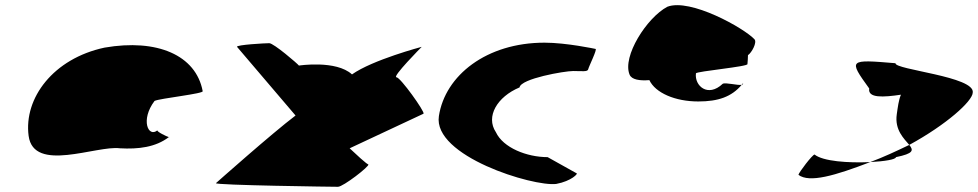

<svg xmlns="http://www.w3.org/2000/svg" viewBox="-20 -718 3759 738"><path d="M90 -196C109 -52 351 -160 441 -148C512 -144 578 -152 629 -191C621 -193 582 -212 585 -217C550 -188 519 -257 574 -330C593 -340 767 -358 759 -368C733 -506 584 -570 382 -535C185 -493 71 -341 90 -196ZM585 -217V-218ZM630 -192 629 -191C631 -191 631 -191 630 -190Z M810 -14C805 -6 1262 0 1279 0C1299 0 1401 -79 1396 -86C1396 -86 1396 -80 1324 -148L1608 -281C1614 -288 1519 -421 1504 -421C1485 -421 1601 -538 1601 -538C1601 -538 1412 -488 1333 -432C1272 -488 1129 -466 1129 -466C1124 -473 1032 -552 1015 -552C1001 -552 888 -546 891 -538L1116 -274C1026 -206 810 -14 810 -14Z M1667 -272C1643 -118 2029 0 2118 -11C2177 -22 2204 -52 2196 -52L2085 -114C2005 -114 1914 -150 1886 -210C1846 -270 1891 -346 1977 -382C1982 -416 2150 -445 2183 -445C2217 -445 2239 -441 2241 -452C2243 -462 2277 -530 2269 -530C2269 -530 2157 -554 2073 -554C1850 -554 1691 -428 1667 -272Z M2400 -431C2408 -412 2438 -407 2476 -410C2499 -361 2575 -328 2664 -328C2741 -328 2792 -346 2831 -392C2815 -389 2769 -402 2758 -396C2701 -342 2649 -388 2655 -436C2656 -444 2859 -462 2853 -472C2854 -484 2855 -495 2855 -506C2869 -515 2891 -555 2880 -567C2840 -610 2633 -726 2545 -692C2466 -650 2371 -501 2400 -431ZM2831 -392C2835 -393 2837 -394 2836 -398C2835 -396 2832 -394 2831 -392Z M3049 -46C3091 -14 3190 -43 3325 -95C3240 -91 3143 -98 3111 -124C3103 -124 3051 -56 3049 -46ZM3321 -378C3315 -340 3375 -344 3443 -354C3434 -333 3431 -306 3427 -279C3418 -218 3456 -184 3475 -161C3618 -239 3718 -329 3719 -362C3729 -424 3418 -450 3422 -475C3243 -490 3240 -490 3321 -378ZM3325 -95C3381 -98 3423 -105 3424 -114C3492 -128 3492 -140 3475 -161C3425 -137 3376 -114 3325 -95Z"/></svg>

Font: Ampere
Style: SuExtIta
Weight: 400
Version: Version 1